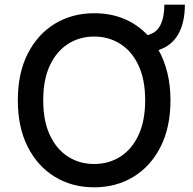

<svg xmlns="http://www.w3.org/2000/svg" viewBox="-20 -794 827 824"><path d="M685.4 -774.1H773.4Q773.4 -697.8 745.4 -647.9Q717.3 -598 660.5 -579.2Q685 -535.5 698.3 -481.4Q711.6 -427.2 711.6 -363.6Q711.6 -247.5 669 -163.7Q626.4 -79.9 552.4 -35Q478.3 9.9 384.2 9.9Q289.8 9.9 215.7 -35Q141.7 -79.9 99.1 -163.7Q56.5 -247.5 56.5 -363.6Q56.5 -480.1 99.1 -563.7Q141.7 -647.4 215.7 -692.3Q289.8 -737.2 384.2 -737.2Q523.4 -737.2 613.3 -643.5Q651.3 -652.3 668.3 -686.3Q685.4 -720.2 685.4 -774.1ZM603 -363.6Q603 -452.4 574.4 -513.3Q545.8 -574.2 496.3 -605.6Q446.7 -637.1 384.2 -637.1Q321.7 -637.1 272.2 -605.6Q222.7 -574.2 194.1 -513.3Q165.5 -452.4 165.5 -363.6Q165.5 -275.2 194.1 -214.1Q222.7 -153.1 272.2 -121.6Q321.7 -90.2 384.2 -90.2Q446.7 -90.2 496.3 -121.6Q545.8 -153.1 574.4 -214.1Q603 -275.2 603 -363.6Z"/></svg>

Font: Inter Zeller Medium
Style: Regular
Weight: 500
Designer: Rasmus Andersson; Joe Bland
Foundry: zeller
Version: Version 3.015;git-dec3a8cb1